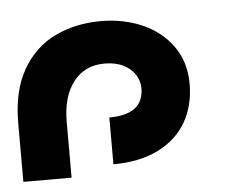

<svg xmlns="http://www.w3.org/2000/svg" viewBox="-286 -979 527 407"><g transform="rotate(-5 -22.5 -775.5)"><path d="M15.1 -789.1Q15.1 -804.2 6.6 -817.6Q-2 -831.1 -18.6 -839.4Q-35.2 -847.7 -58.6 -847.7Q-100.6 -847.7 -124.8 -816.4Q-148.9 -785.2 -148.9 -731.4V-612.8H-251.5V-737.8Q-251.5 -806.2 -225.6 -851.1Q-199.7 -896 -156 -917Q-112.3 -938 -58.6 -938Q-11.2 -938 29.1 -920.7Q69.3 -903.3 93.5 -869.6Q117.7 -835.9 117.7 -789.1Q117.7 -742.7 97.2 -707.5Q76.7 -672.4 36.9 -652.8Q-2.9 -633.3 -58.1 -633.3V-732.9Q15.1 -732.9 15.1 -789.1Z"/></g></svg>

Font: Mardoto Medium
Style: Regular
Weight: 500
Designer: Christian Robertson, Vahan Hovhannisyan
Foundry: Google
Version: Version 1.000